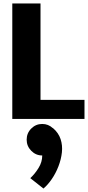

<svg xmlns="http://www.w3.org/2000/svg" viewBox="-20 -687 510 1109"><path d="M51 0V-667H214V-110H468V0ZM224 211Q187 211 160.5 184Q134 157 134 120Q134 82 160.5 55.5Q187 29 224 29Q259 29 285 53V52Q318 80 330 116.5Q342 153 337.5 193.5Q333 234 317.5 274Q302 314 279 347.5Q256 381 231 402L155 342Q181 318 202.5 283.5Q224 249 224 211Z"/></svg>

Font: Epunda Sans ExtraBold
Style: Regular
Weight: 800
Designer: Simon Atzbach
Foundry: typofactur
Version: Version 2.204; ttfautohint (v1.8.4.7-5d5b)